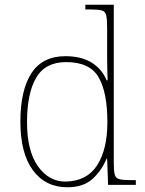

<svg xmlns="http://www.w3.org/2000/svg" viewBox="-20 -780 610 810"><path d="M264 10Q172 10 119 -61.5Q66 -133 66 -267Q66 -399 112.5 -471Q159 -543 256 -543Q323 -543 366.5 -516Q410 -489 430 -441H434Q433 -469 432.5 -495.5Q432 -522 432 -543V-662Q432 -699 428 -715.5Q424 -732 409.5 -736Q395 -740 365 -740H340V-760H460V-94Q460 -59 464 -43.5Q468 -28 484 -24Q500 -20 537 -20H553V0H436L432 -111H430Q408 -59 369.5 -24.5Q331 10 264 10ZM258 -14Q347 -16 390 -83Q433 -150 433 -265Q433 -390 396 -454Q359 -518 259 -518Q171 -518 132.5 -452Q94 -386 94 -264Q94 -143 140.5 -78Q187 -13 258 -14Z"/></svg>

Font: Noto Serif Gujarati Thin
Style: Regular
Weight: 250
Version: Version 2.102